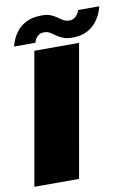

<svg xmlns="http://www.w3.org/2000/svg" viewBox="-98 -796 591 850"><g transform="rotate(-10 197.0 -371.0)"><path d="M-13.5 0H187.5L292 -593H91ZM266.5 -621Q305.5 -621 331.8 -634.2Q358 -647.5 373.8 -667Q389.5 -686.5 397.8 -706Q406 -725.5 408 -737H313Q311.5 -730 306 -720.8Q300.5 -711.5 290.5 -704.8Q280.5 -698 267.5 -698Q253 -698 241.5 -704.5Q230 -711 218 -719.8Q206 -728.5 190.2 -735Q174.5 -741.5 150.5 -741.5Q110 -741.5 83 -728.5Q56 -715.5 40.2 -696.2Q24.5 -677 16.5 -658.2Q8.5 -639.5 6 -627H101.5Q103.5 -634 108.5 -643.5Q113.5 -653 123 -659.5Q132.5 -666 148 -666Q162.5 -666 173.8 -659Q185 -652 197.2 -643.2Q209.5 -634.5 225.8 -627.8Q242 -621 266.5 -621Z"/></g></svg>

Font: Anybody Thin ExtraBold
Style: Italic
Weight: 800
Italic angle: -10°
Version: Version 1.113;gftools[0.9.25]